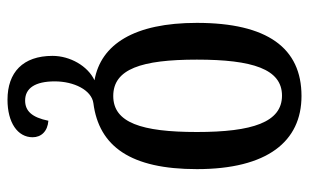

<svg xmlns="http://www.w3.org/2000/svg" viewBox="-176 -408 824 512"><g transform="rotate(-90 236.0 -152.0)"><path d="M236 240C364 240 431 149 431 -39C431 -206 374 -295 278 -312C316 -330 343 -377 343 -424C343 -503 299 -544 226 -544C165 -544 126 -517 126 -477C126 -454 142 -437 170 -435C179 -479 196 -497 224 -497C257 -497 275 -470 275 -418C275 -367 252 -320 217 -315C101 -300 41 -215 41 -39C41 149 115 240 236 240ZM237 188C166 188 140 109 140 -39C140 -187 165 -262 236 -262C308 -262 333 -187 333 -39C333 109 308 188 237 188Z"/></g></svg>

Font: Noto Serif Georgian ExtraCondensed Semi
Style: Regular
Weight: 600
Width: 3
Designer: Monotype Design Team
Foundry: Monotype Imaging Inc.
Version: Version 1.901